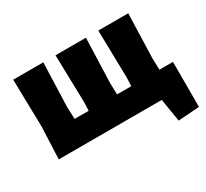

<svg xmlns="http://www.w3.org/2000/svg" viewBox="-124 -659 1057 983"><g transform="rotate(-30 404.0 -167.5)"><path d="M45 0 53 -190 47 -470H225L216 -209L219 -139H302L304 -190L297 -470H477L468 -209L470 -139H554L556 -190L550 -470H727L719 -209L721 -140H801V126L676 135L654 0Z"/></g></svg>

Font: Alegreya Sans Black
Style: Regular
Weight: 900
Designer: Juan Pablo del Peral
Foundry: Huerta Tipografica
Version: Version 2.007